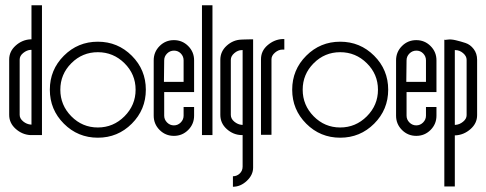

<svg xmlns="http://www.w3.org/2000/svg" viewBox="-20 -511 1854 732"><path d="M55 -73Q55 -59 68.5 -48Q82 -37 98 -36H100V-321H97Q82 -320 68.5 -309Q55 -298 55 -284ZM140 -491V4H104H95Q64 2 39.5 -20Q15 -42 15 -73V-284Q15 -315 39.5 -337Q64 -359 95 -361H100V-491Z M252 -67.5Q294 -25 353 -25Q412 -25 454.5 -67.5Q497 -110 497 -169Q497 -228 454.5 -270Q412 -312 353 -312Q294 -312 252 -270Q210 -228 210 -169Q210 -110 252 -67.5ZM223.5 -298.5Q277 -352 353 -352Q429 -352 482.5 -298.5Q536 -245 536 -169Q536 -93 482.5 -39.5Q429 14 353 14Q277 14 223.5 -39.5Q170 -93 170 -169Q170 -245 223.5 -298.5Z M606 -281 605 -199H680V-281Q680 -296 669.5 -307Q659 -318 643.5 -318Q628 -318 617 -307Q606 -296 606 -281ZM720 -281V-160H606V-70Q606 -55 617 -44Q628 -33 643 -33Q658 -33 669 -44Q680 -55 680 -70V-103H720V-70Q720 -38 697.5 -15.5Q675 7 643 7Q611 7 588.5 -15.5Q566 -38 566 -70V-281Q566 -313 588.5 -335.5Q611 -358 643 -358Q675 -358 697.5 -335.5Q720 -313 720 -281Z M750 4V-491H790V4Z M905 -35V-320H902Q887 -320 873.5 -308.5Q860 -297 860 -283V-73Q860 -58 873.5 -47Q887 -36 902 -35ZM900 -360Q901 -360 912 -360.5Q923 -361 934 -361Q945 -361 945 -361V128Q945 156 921 178.5Q897 201 868 201V161Q883 161 894 150.5Q905 140 905 124V4H900Q869 3 844.5 -19Q820 -41 820 -73V-283Q820 -315 844.5 -337Q869 -359 900 -360Z M975 -285Q975 -317 1000 -338.5Q1025 -360 1055 -362H1064V-322H1057Q1042 -322 1028.5 -310.5Q1015 -299 1015 -285V3H975Z M1176 -67.5Q1218 -25 1277 -25Q1336 -25 1378.5 -67.5Q1421 -110 1421 -169Q1421 -228 1378.5 -270Q1336 -312 1277 -312Q1218 -312 1176 -270Q1134 -228 1134 -169Q1134 -110 1176 -67.5ZM1147.5 -298.5Q1201 -352 1277 -352Q1353 -352 1406.5 -298.5Q1460 -245 1460 -169Q1460 -93 1406.5 -39.5Q1353 14 1277 14Q1201 14 1147.5 -39.5Q1094 -93 1094 -169Q1094 -245 1147.5 -298.5Z M1530 -281 1529 -199H1604V-281Q1604 -296 1593.5 -307Q1583 -318 1567.5 -318Q1552 -318 1541 -307Q1530 -296 1530 -281ZM1644 -281V-160H1530V-70Q1530 -55 1541 -44Q1552 -33 1567 -33Q1582 -33 1593 -44Q1604 -55 1604 -70V-103H1644V-70Q1644 -38 1621.5 -15.5Q1599 7 1567 7Q1535 7 1512.5 -15.5Q1490 -38 1490 -70V-281Q1490 -313 1512.5 -335.5Q1535 -358 1567 -358Q1599 -358 1621.5 -335.5Q1644 -313 1644 -281Z M1759 -72V-283Q1759 -297 1745.5 -308.5Q1732 -320 1716 -320H1714V-35H1717Q1732 -36 1745.5 -47Q1759 -58 1759 -72ZM1674 -360Q1675 -358 1687 -360Q1699 -362 1718 -357.5Q1737 -353 1755 -347Q1773 -341 1786 -324Q1799 -307 1799 -283V-72Q1799 -41 1774 -19Q1749 3 1718 5H1714V200H1674Z"/></svg>

Font: RIT Chingam
Style: Regular
Weight: 400
Version: Version 1.2.1